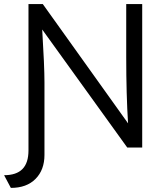

<svg xmlns="http://www.w3.org/2000/svg" viewBox="-35 -720 806 937"><path d="M104 14V-700H174L590 -118Q581 -256 581 -443V-700H659V0H586L171 -576Q182 -396 182 -318V36Q182 109 138.5 153Q95 197 18 197L-15 135Q45 135 74.5 105Q104 75 104 14Z"/></svg>

Font: Lexend HM
Style: Regular
Weight: 400
Designer: Bonnie Shaver-Troup, Thomas Jockin, Octavio Pardo
Foundry: Lexend
Version: Version 1.091